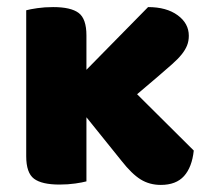

<svg xmlns="http://www.w3.org/2000/svg" viewBox="-20 -513 595 542"><path d="M224 -316 398 -493Q450 -493 481.5 -470Q513 -447 513 -412Q513 -397 508 -384.5Q503 -372 492.5 -359Q482 -346 465.5 -331.5Q449 -317 427 -298L367 -247L527 -88Q522 -41 499.5 -16Q477 9 434 9Q402 9 377 -6.5Q352 -22 323 -59L224 -182V-1Q213 2 192.5 5Q172 8 148 8Q98 8 76 -8.5Q54 -25 54 -72V-484Q65 -487 85.5 -490Q106 -493 130 -493Q180 -493 202 -476.5Q224 -460 224 -413Z"/></svg>

Font: Baloo 2 ExtraBold
Style: Regular
Weight: 800
Designer: Sarang Kulkarni and Ek Type
Foundry: Ek Type
Version: Version 1.640;hotconv 1.0.111;makeotfexe 2.5.65597; ttfautoh